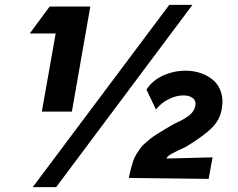

<svg xmlns="http://www.w3.org/2000/svg" viewBox="-20 -750 981 793"><path d="M115.2 22.9 679.2 -730H774.9L211.9 22.9ZM353 -723.1 276.9 -289.1H152.8L210 -611.8H103L185.1 -723.1ZM585 -379.9Q609.9 -418.5 654.1 -438.2Q698.2 -458 746.1 -458Q780.3 -458 809.8 -447.8Q839.4 -437.5 861.3 -418.5Q883.3 -399.4 893.1 -368.9Q902.8 -338.4 896 -300.8Q889.2 -256.8 856.2 -223.1Q823.2 -189.5 747.1 -143.1Q706.1 -124.5 687.7 -114.3Q669.4 -104 668 -95.2L857.9 -100.1L841.8 -11.2L512.2 -15.1Q516.1 -36.6 521 -54.2Q525.9 -71.8 530.5 -86.2Q535.2 -100.6 543.9 -114Q552.7 -127.4 559.3 -137.2Q565.9 -147 579.1 -158.4Q592.3 -169.9 601.6 -177.5Q610.8 -185.1 629.6 -196.8Q648.4 -208.5 660.9 -216.1Q673.3 -223.6 698.2 -237.8Q719.2 -247.6 731.2 -253.9Q743.2 -260.3 756.6 -269.8Q770 -279.3 777.3 -290.3Q784.7 -301.3 787.1 -314.9Q790.5 -334 776.1 -345Q761.7 -356 737.8 -356Q708 -356 677 -340.6Q646 -325.2 624 -297.9Z"/></svg>

Font: Stilu SemiBold
Style: Italic
Weight: 600
Italic angle: -10°
Designer: Genilson Lima Santos
Foundry: Genilson Lima Santos
Version: Version 1.200;PS 001.200;hotconv 1.0.88;makeotf.lib2.5.64775